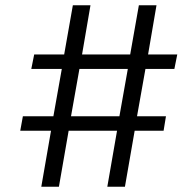

<svg xmlns="http://www.w3.org/2000/svg" viewBox="-20 -710 722 730"><path d="M501 -268H611L602 -213H492L455 0H388L425 -213H241L204 0H137L174 -213H57L67 -268H183L215 -448H99L110 -503H224L257 -690H324L292 -503H475L508 -690H575L543 -503H654L643 -448H533ZM282 -448 250 -268H434L466 -448Z"/></svg>

Font: Taylor Sans
Style: Regular
Weight: 400
Italic angle: -8°
Designer: Natanael Gama
Version: Version 1.001 September 8, 2015